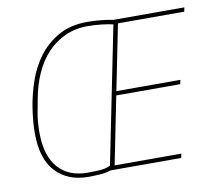

<svg xmlns="http://www.w3.org/2000/svg" viewBox="-79 -802 1018 907"><g transform="rotate(-10 429.5 -349.0)"><path d="M382 0Q359 8 328.5 10Q298 12 274 12Q176 12 118 -49.5Q60 -111 60 -235Q60 -258 62.5 -290.5Q65 -323 71 -360Q80 -417 101 -479Q122 -541 159.5 -592Q197 -643 255 -676.5Q313 -710 396 -710Q427 -710 461.5 -706.5Q496 -703 519 -698H859L855 -678H537L474 -364H781L777 -344H470L405 -20H725L721 0ZM275 -8Q298 -8 328.5 -9.5Q359 -11 383 -22L515 -677Q495 -682 460.5 -686Q426 -690 393 -690Q334 -690 285.5 -668Q237 -646 200 -607Q163 -568 138.5 -513.5Q114 -459 102 -394L91 -335Q86 -311 84 -283Q82 -255 82 -235Q82 -124 132 -66Q182 -8 275 -8Z"/></g></svg>

Font: IBM Plex Sans Cond Thin
Style: Italic
Weight: 100
Width: 3
Italic angle: -11°
Designer: Mike Abbink, Paul van der Laan, Pieter van Rosmalen
Foundry: Bold Monday
Version: Version 1.3